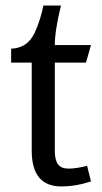

<svg xmlns="http://www.w3.org/2000/svg" viewBox="-20 -659 367 690"><path d="M94 -434H20V-484Q78 -486 104 -540Q125 -585 136 -639H199Q177 -549 177 -497H307L289 -434H177V-116Q177 -84 188.5 -68.5Q200 -53 226.5 -53Q253 -53 293 -63L307 -7Q253 11 200 11Q94 11 94 -118Z"/></svg>

Font: Rosario
Style: Regular
Weight: 400
Designer: Hector Gatti
Foundry: Omnibus-Type
Version: Version 1.002